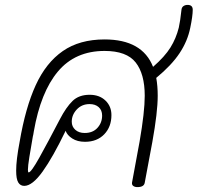

<svg xmlns="http://www.w3.org/2000/svg" viewBox="-20 -764 807 784"><path d="M767 -724Q767 -699 757 -651Q746 -596 713 -546.5Q680 -497 618 -446Q624 -413 624 -373Q624 -306 602 -184L571 -18Q568 0 541 0Q531 0 524.5 -4.5Q518 -9 519 -18L550 -186Q571 -307 571 -373Q571 -462 534 -509Q497 -556 407 -556Q287 -556 216.5 -472Q146 -388 118 -227Q116 -213 114 -206Q106 -161 100 -123.5Q94 -86 94 -71Q94 -60 97 -60Q107 -60 141 -121Q175 -182 225 -278Q250 -326 276 -351.5Q302 -377 346 -377Q386 -377 410.5 -353.5Q435 -330 435 -294Q435 -246 405.5 -215.5Q376 -185 327 -185Q296 -185 275 -198.5Q254 -212 248 -230Q196 -122 154 -63.5Q112 -5 79 -5Q63 -5 54.5 -19Q46 -33 46 -67Q46 -111 60 -184Q84 -325 126 -416.5Q168 -508 236.5 -555.5Q305 -603 407 -603Q561 -603 605 -491Q653 -533 676 -570Q699 -607 710 -651Q716 -677 721 -724Q722 -734 729 -739Q736 -744 746 -744Q767 -744 767 -724ZM273 -267Q273 -247 287.5 -234Q302 -221 326 -221Q359 -221 378 -242Q397 -263 397 -292Q397 -314 383 -326.5Q369 -339 346 -339Q314 -339 293.5 -317Q273 -295 273 -267Z"/></svg>

Font: Mali Light
Style: Italic
Weight: 300
Italic angle: -10°
Version: Version 1.000; ttfautohint (v1.6)